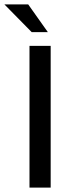

<svg xmlns="http://www.w3.org/2000/svg" viewBox="-51 -859 336 879"><path d="M0 0ZM84 -649H181V0H84ZM-31 -839H78L168 -712H94Z"/></svg>

Font: Play
Style: Regular
Weight: 400
Designer: Jonas Hecksher (Cyrillic expansion: Cyreal)
Foundry: Jonas Hecksher, Playtype, e-types AS
Version: Version 2.101; ttfautohint (v1.5.65-e2d9)